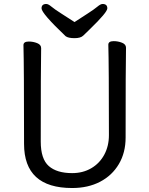

<svg xmlns="http://www.w3.org/2000/svg" viewBox="-20 -922 750 966"><path d="M343 24Q101 24 101 -198Q101 -586 98 -695Q98 -713 125 -713Q147 -713 167 -705Q187 -697 187 -680Q185 -584 185 -210Q185 -122 225.5 -86.5Q266 -51 343 -51Q397 -51 439 -75.5Q481 -100 504.5 -143.5Q528 -187 528 -242Q528 -595 525 -697Q525 -715 552 -715Q574 -715 594 -707Q614 -699 614 -682Q612 -594 612 -230Q612 -154 578 -96.5Q544 -39 483.5 -7.5Q423 24 343 24ZM355 -730Q323 -730 310 -740Q189 -855 189 -880Q189 -902 213 -902Q223 -902 239 -888.5Q255 -875 289 -853.5Q323 -832 355 -811Q387 -832 420.5 -853.5Q454 -875 470 -888.5Q486 -902 496 -902Q520 -902 520 -880Q520 -860 432 -775Q412 -756 399 -743Q386 -730 355 -730Z"/></svg>

Font: LXGW WenKai Medium
Style: Regular
Weight: 500
Designer: LXGW / Fontworks Inc.
Foundry: LXGW / Fontworks Inc.
Version: Version 1.501; October 10, 2024